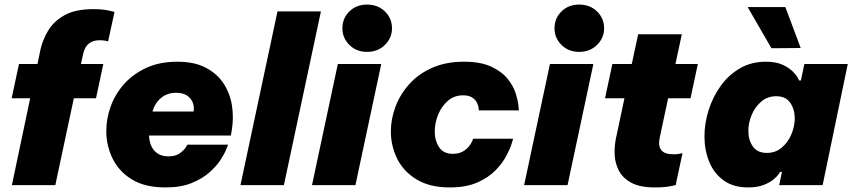

<svg xmlns="http://www.w3.org/2000/svg" viewBox="-20 -810 3729 840"><path d="M32 0 112 -380H31L63 -530H144L157 -593Q166 -634 190 -675Q214 -716 261.5 -743Q309 -770 388 -770Q429 -770 455 -764Q481 -758 481 -758L453 -629Q453 -629 442.5 -631.5Q432 -634 416 -634Q357 -634 344 -575L334 -530H432L400 -380H303L222 0Z M704 10Q614 10 557 -25Q500 -60 472.5 -116.5Q445 -173 445 -236Q445 -291 464.5 -345Q484 -399 523.5 -443Q563 -487 621 -513.5Q679 -540 756 -540Q831 -540 881 -513.5Q931 -487 959 -443.5Q987 -400 995 -347Q1003 -294 994 -240L990 -217H632Q634 -174 656 -150Q678 -126 717 -126Q748 -126 766 -139Q784 -152 792 -164.5Q800 -177 800 -177H978Q978 -177 970.5 -158Q963 -139 945.5 -111.5Q928 -84 896.5 -56Q865 -28 818 -9Q771 10 704 10ZM647 -322H827Q832 -357 811.5 -380.5Q791 -404 750 -404Q711 -404 684 -381Q657 -358 647 -322Z M1032 0 1194 -760H1384L1222 0Z M1586 -583Q1539 -583 1508.5 -613.5Q1478 -644 1478 -686Q1478 -730 1508.5 -760Q1539 -790 1586 -790Q1633 -790 1664 -760Q1695 -730 1695 -686Q1695 -644 1664 -613.5Q1633 -583 1586 -583ZM1345 0 1458 -530H1648L1535 0Z M1948 10Q1860 10 1802.5 -25Q1745 -60 1717.5 -116Q1690 -172 1690 -235Q1690 -290 1710.5 -344Q1731 -398 1771 -442.5Q1811 -487 1871 -513.5Q1931 -540 2010 -540Q2083 -540 2129 -518.5Q2175 -497 2200.5 -465.5Q2226 -434 2236 -402Q2246 -370 2248 -348.5Q2250 -327 2250 -327H2075Q2075 -327 2074 -337Q2073 -347 2067 -360Q2061 -373 2046.5 -383Q2032 -393 2006 -393Q1967 -393 1939 -368.5Q1911 -344 1896.5 -307.5Q1882 -271 1882 -235Q1882 -195 1901 -166Q1920 -137 1961 -137Q1987 -137 2004.5 -147Q2022 -157 2032 -170Q2042 -183 2046 -193Q2050 -203 2050 -203H2225Q2225 -203 2218.5 -181.5Q2212 -160 2195.5 -128.5Q2179 -97 2148 -65Q2117 -33 2068 -11.5Q2019 10 1948 10Z M2514 -583Q2467 -583 2436.5 -613.5Q2406 -644 2406 -686Q2406 -730 2436.5 -760Q2467 -790 2514 -790Q2561 -790 2592 -760Q2623 -730 2623 -686Q2623 -644 2592 -613.5Q2561 -583 2514 -583ZM2273 0 2386 -530H2576L2463 0Z M2846 10Q2779 10 2741 -11Q2703 -32 2686.5 -65.5Q2670 -99 2669 -136Q2668 -173 2675 -206L2712 -380H2627L2659 -530H2744L2772 -660H2963L2935 -530H3033L3001 -380H2903L2866 -206Q2859 -172 2873 -153.5Q2887 -135 2927 -135Q2943 -135 2954.5 -137.5Q2966 -140 2966 -140L2936 0Q2936 0 2910.5 5Q2885 10 2846 10Z M3355 -599 3251 -779H3416L3483 -600ZM3330 -540Q3374 -540 3402 -527.5Q3430 -515 3446.5 -499Q3463 -483 3469.5 -470.5Q3476 -458 3476 -458H3484L3499 -530H3689L3579 0H3389L3401 -58H3393Q3393 -58 3386 -47.5Q3379 -37 3363 -24Q3347 -11 3320 -0.5Q3293 10 3253 10Q3188 10 3145.5 -21Q3103 -52 3082.5 -103Q3062 -154 3062 -213Q3062 -270 3080 -327.5Q3098 -385 3132.5 -433.5Q3167 -482 3217 -511Q3267 -540 3330 -540ZM3376 -389Q3338 -389 3310.5 -365.5Q3283 -342 3268.5 -307Q3254 -272 3254 -237Q3254 -198 3273.5 -169.5Q3293 -141 3335 -141Q3373 -141 3400.5 -164.5Q3428 -188 3442.5 -223Q3457 -258 3457 -292Q3457 -331 3437.5 -360Q3418 -389 3376 -389Z"/></svg>

Font: Be Vietnam Pro Black
Style: Italic
Weight: 900
Italic angle: -12°
Designer: Lam Bao, Tony Le, Vietanh Nguyen
Foundry: Yellow Type Foundry
Version: Version 1.002; ttfautohint (v1.8.3)